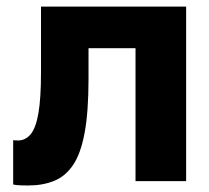

<svg xmlns="http://www.w3.org/2000/svg" viewBox="-20 -550 636 583"><path d="M65.5 13.2Q57 13.2 42.5 12.8Q28 12.3 20 10.2V-124.5Q23 -123.5 35 -123.5Q57.6 -123.5 73.4 -142.8Q89.2 -162 96.8 -207.1Q104.5 -252.1 104.5 -330.3V-530H545.2V0H391.5V-403.7H248.8V-310.3Q248.8 -211.4 237.1 -147.4Q225.3 -83.5 201.9 -49Q178.5 -14.5 144.2 -0.7Q110 13.2 65.5 13.2Z"/></svg>

Font: Golos Text
Style: Regular
Weight: 400
Designer: A.Korolkova, Vitaly Kuzmin
Foundry: ParaType Ltd
Version: Version 2.004